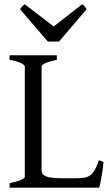

<svg xmlns="http://www.w3.org/2000/svg" viewBox="-20 -872 516 892"><path d="M460.9 -119.1Q457 -76.7 450.9 -45.4Q444.8 -14.2 440.9 0H24.4V-21Q57.6 -27.8 76.4 -35.9Q95.2 -43.9 95.2 -50.8V-564Q95.2 -569.8 77.4 -578.6Q59.6 -587.4 24.4 -594.2V-615.2H244.1V-594.2Q210.9 -587.4 192.1 -579.1Q173.3 -570.8 173.3 -564V-80.1Q173.3 -71.3 177.5 -64.7Q181.6 -58.1 191.9 -53.5Q202.1 -48.8 219.7 -46.4Q237.3 -43.9 264.2 -43.9H334Q356.4 -43.9 371.8 -46.4Q387.2 -48.8 398.9 -57.4Q410.6 -65.9 420.2 -82.5Q429.7 -99.1 439.9 -127.9ZM254.4 -679.2H202.1L73.2 -829.1Q76.7 -834 79.1 -837.4Q81.5 -840.8 83.7 -843.3Q85.9 -845.7 88.6 -847.7Q91.3 -849.6 95.2 -852.1L229.5 -749L361.3 -852.1Q369.6 -847.7 373 -843.3Q376.5 -838.9 382.3 -829.1Z"/></svg>

Font: Gentium Plus Viet
Style: Regular
Weight: 400
Designer: J. Victor Gaultney, Annie Olsen, Iska Routamaa, Becca Hirsbrunner
Foundry: SIL International
Version: Version 5.000